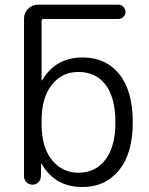

<svg xmlns="http://www.w3.org/2000/svg" viewBox="-20 -792 622 800"><path d="M160.2 -712.9Q153.3 -712.9 153.3 -705.1V-458Q153.3 -457 154.3 -457Q155.3 -457 156.2 -458Q210.9 -551.8 323.2 -552.7Q420.9 -552.7 477.1 -482.9Q533.2 -413.1 533.2 -282.2Q533.2 -153.3 476.1 -83Q418.9 -12.7 323.2 -12.7Q209 -12.7 153.3 -109.4Q153.3 -110.4 152.3 -110.4Q151.4 -110.4 151.4 -109.4L150.4 -57.6Q150.4 -43 140.1 -32.7Q129.9 -22.5 115.2 -22.5Q100.6 -22.5 90.3 -32.7Q80.1 -43 80.1 -57.6V-714.8Q80.1 -738.3 97.2 -755.4Q114.3 -772.5 137.7 -772.5H472.7Q485.4 -772.5 494.1 -763.7Q502.9 -754.9 502.9 -742.7Q502.9 -730.5 494.1 -721.7Q485.4 -712.9 472.7 -712.9ZM460.9 -282.2Q460.9 -383.8 420.4 -438Q379.9 -492.2 306.6 -492.2Q238.3 -492.2 195.8 -438.5Q153.3 -384.8 153.3 -289.1V-275.4Q153.3 -178.7 196.3 -125.5Q239.3 -72.3 306.6 -72.3Q377.9 -72.3 419.4 -127Q460.9 -181.6 460.9 -282.2Z"/></svg>

Font: Gen Jyuu Gothic P Normal
Style: Regular
Weight: 300
Designer: [Source Han Sans]
Ryoko NISHIZUKA  (kana & ideographs); Paul D. Hunt (Latin, Greek & Cyrillic); Wenlong ZHANG  (bopomofo
Version: Version 1.002.20150607